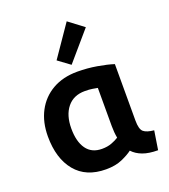

<svg xmlns="http://www.w3.org/2000/svg" viewBox="-148 -916 909 1033"><g transform="rotate(-20 307.0 -399.5)"><path d="M282 11Q168 11 107.5 -62.5Q47 -136 47 -262Q47 -344 79.5 -405.5Q112 -467 172 -501.5Q232 -536 315 -536Q371 -536 426.5 -526.5Q482 -517 519 -505V-182Q519 -132 536.5 -117Q554 -102 596 -98L579 10Q527 10 492 -3Q457 -16 435 -40Q413 -23 374.5 -6Q336 11 282 11ZM299 -100Q330 -100 354 -109Q378 -118 395 -129Q389 -161 389 -197V-416Q378 -418 360.5 -421Q343 -424 317 -424Q252 -424 216 -379.5Q180 -335 180 -259Q180 -184 210 -142Q240 -100 299 -100ZM299 -581 231 -631 354 -810 440 -745Z"/></g></svg>

Font: Ubuntu Sans
Style: Bold
Weight: 700
Designer: Dalton Maag Ltd
Foundry: Dalton Maag Ltd
Version: Version 1.006; ttfautohint (v1.8.4.7-5d5b)